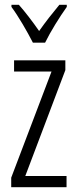

<svg xmlns="http://www.w3.org/2000/svg" viewBox="-20 -785 321 805"><path d="M118 -606H169C192 -653 230 -714 260 -756V-765H229C195 -724 174 -697 144 -655C117 -694 84 -737 59 -765H28V-756C57 -717 94 -653 118 -606ZM259 0V-47H86L254 -491V-532H39V-485H196L27 -40V0Z"/></svg>

Font: Noto Sans Gurmukhi UI ExtraCondensed Light
Style: Regular
Weight: 300
Width: 2
Designer: Jelle Bosma - Monotype Design Team
Foundry: Monotype Imaging Inc.
Version: Version 2.004